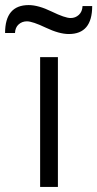

<svg xmlns="http://www.w3.org/2000/svg" viewBox="-67 -736 383 756"><path d="M204 -602Q166 -602 113.5 -627Q61 -652 39 -652Q20 -652 6.5 -640Q-7 -628 -8 -606H-47Q-47 -716 46 -716Q84 -716 136.5 -690.5Q189 -665 211 -665Q230 -665 243.5 -677.5Q257 -690 258 -712H296Q296 -602 204 -602ZM91 0V-511H161V0Z"/></svg>

Font: Overpass Light
Style: Regular
Weight: 300
Designer: Delve Withrington, Thomas Jockin
Foundry: Delve Fonts
Version: Version 3.000;DELV;Overpass